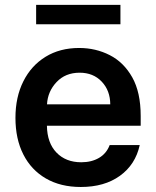

<svg xmlns="http://www.w3.org/2000/svg" viewBox="-20 -747 633 778"><path d="M307.5 10.7Q225.5 10.7 166 -23.8Q106.5 -58.2 74.6 -121.1Q42.6 -183.9 42.6 -269.5Q42.6 -353.7 74.6 -417.4Q106.5 -481.2 164.6 -516.9Q222.7 -552.6 300.8 -552.6Q367.9 -552.6 424.7 -523.6Q481.5 -494.7 515.8 -433.8Q550.1 -372.9 550.1 -277V-237.6H170.1Q171.2 -167.6 209 -128.6Q246.8 -89.5 309.3 -89.5Q350.9 -89.5 381 -107.1Q411.2 -124.6 424.4 -159.1H546.2Q528.8 -79.9 465.9 -34.6Q403.1 10.7 307.5 10.7ZM170.5 -324.2H426.8Q426.5 -380 392.2 -416.2Q358 -452.4 302.6 -452.4Q245 -452.4 209.2 -414.4Q173.3 -376.4 170.5 -324.2ZM468 -727.3V-648.8H126.4V-727.3Z"/></svg>

Font: Inter Zeller Semi Bold
Style: Regular
Weight: 600
Designer: Rasmus Andersson; Joe Bland
Foundry: zeller
Version: Version 3.015;git-dec3a8cb1